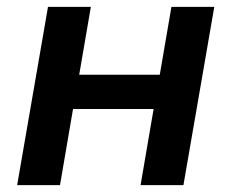

<svg xmlns="http://www.w3.org/2000/svg" viewBox="-20 -540 675 560"><path d="M480 -520 446 -322H211L245 -520H120L30 0H155L193 -222H428L390 0H515L605 -520Z"/></svg>

Font: Fixel Display 20240404 SemiBold
Style: Italic
Weight: 600
Italic angle: -10°
Designer: AlfaBravo + MacPaw
Foundry: Kyrylo Tkachov, Marchela Mozhyna, Serhii Makarenko, Maria Weinstein, Zakhar Kryvoshyya
Version: Version 1.211;Glyphs 3.2 (3225)